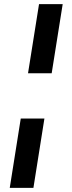

<svg xmlns="http://www.w3.org/2000/svg" viewBox="-20 -725 347 925"><path d="M115 -372 168 -705H282L229 -372ZM27 180 80 -154H194L141 180Z"/></svg>

Font: Nunito Sans 7pt SemiCondensed
Style: Bold Italic
Weight: 700
Width: 4
Italic angle: -9°
Designer: Vernon Adams
Foundry: Vernon Adams
Version: Version 3.101;gftools[0.9.27]